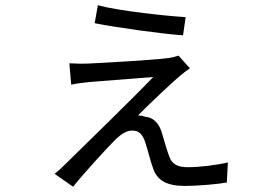

<svg xmlns="http://www.w3.org/2000/svg" viewBox="-20 -657 1040 728"><path d="M351 -637 339 -569C424 -552 600 -528 674 -523L684 -592C616 -596 433 -615 351 -637ZM700 -398 657 -446C648 -443 633 -439 620 -437C559 -429 360 -418 314 -416C289 -415 261 -416 243 -417L250 -336C267 -340 291 -343 318 -346C367 -350 513 -361 561 -365C479 -279 300 -106 223 -30C208 -15 199 -7 187 2L257 51C304 -7 392 -103 421 -131C440 -149 461 -162 481 -162C511 -162 523 -143 532 -113C539 -94 550 -47 559 -23C574 26 610 48 681 48C731 48 808 41 840 35L844 -41C807 -32 739 -23 691 -23C655 -23 632 -34 622 -63C614 -84 602 -124 595 -149C586 -183 567 -211 531 -214C522 -218 511 -219 503 -219C537 -254 636 -348 662 -369C671 -377 687 -389 700 -398Z"/></svg>

Font: Noto Sans CJK HK
Style: Regular
Weight: 400
Designer: Ryoko NISHIZUKA 西塚涼子 (kana, bopomofo & ideographs); Paul D. Hunt (Latin, Greek & Cyrillic); Sandoll Communications 산돌커뮤니
Foundry: Adobe
Version: Version 2.004;hotconv 1.0.118;makeotfexe 2.5.65603